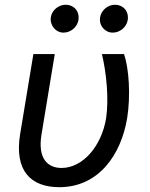

<svg xmlns="http://www.w3.org/2000/svg" viewBox="-20 -771 624 801"><path d="M119.3 -545.5 63.9 -210.9C39.1 -57.9 109 9.9 227.3 9.9C392.8 9.9 485.1 -126.8 510.3 -277C525.9 -372.9 517.8 -485.8 497.5 -545.5H405.2C424.4 -464.5 434.7 -358.3 422.6 -277C403.4 -161.9 326.3 -70.3 236.5 -70.3C182.2 -70.3 136 -105.8 153.1 -209.5L208.5 -545.5ZM192.1 -699.2C187.1 -665.5 212.4 -634.9 244.7 -634.9C276.6 -634.9 302.6 -659.4 307.2 -687.1C312.9 -723.4 289.4 -751.1 253.2 -751.1C225.5 -751.1 196.4 -729.4 192.1 -699.2ZM397.7 -699.2C391.7 -664.1 418 -634.9 450.3 -634.9C482.2 -634.9 508.2 -659.4 512.8 -687.1C518.5 -723.4 495 -751.1 458.8 -751.1C431.1 -751.1 402.7 -729.4 397.7 -699.2Z"/></svg>

Font: Margiela Sans Text
Style: Italic
Weight: 400
Italic angle: -9.39999°
Designer: Stefan Endress, Andreas Faust
Version: Version 1.100;FEAKit 1.0